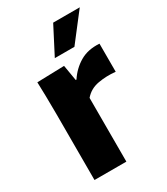

<svg xmlns="http://www.w3.org/2000/svg" viewBox="-180 -801 766 882"><g transform="rotate(-30 202.5 -360.5)"><path d="M54 0V-351Q54 -407 53 -446Q52 -485 51 -520L195 -524L209 -441H213Q241 -484 284 -509.5Q327 -535 387 -531V-382Q340 -387 295.5 -379Q251 -371 223 -338V0ZM176 -576 251 -721H392L280 -576Z"/></g></svg>

Font: Murecho
Style: Bold
Weight: 700
Designer: Neil Summerour
Foundry: Positype
Version: Version 1.010; ttfautohint (v1.8.3)